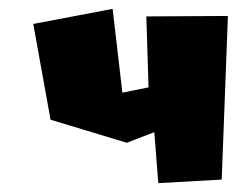

<svg xmlns="http://www.w3.org/2000/svg" viewBox="-20 -442 559 433"><path d="M55 -388 94 -172 266 -120 328 -144 337 -29 480 -37 494 -406 310 -405 315 -245 256 -233 234 -422Z"/></svg>

Font: Super Mario
Style: Regular
Weight: 400
Version: Version 1.0